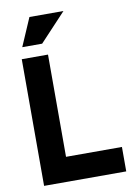

<svg xmlns="http://www.w3.org/2000/svg" viewBox="-99 -982 736 1045"><g transform="rotate(-10 269.0 -459.5)"><path d="M139 -919H327L182 -764H72ZM58 -700H203V-135H512V0H58Z"/></g></svg>

Font: Haskoy ExtraBold
Style: Regular
Weight: 800
Designer: Ertekin Erdin
Foundry: Ertekin Erdin
Version: Version 2.000; ttfautohint (v1.8.4.7-5d5b)